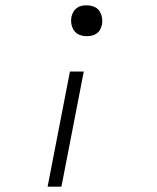

<svg xmlns="http://www.w3.org/2000/svg" viewBox="-20 -562 590 722"><path d="M306 -426Q292 -426 279 -431Q266 -436 258.5 -447Q251 -458 248.5 -472Q246 -486 249 -500Q251 -509 256 -517.5Q261 -526 269 -532Q277 -538 286.5 -540Q296 -542 306 -542Q320 -542 333 -537Q346 -532 353.5 -521Q361 -510 363.5 -496Q366 -482 363 -468Q361 -459 356 -450Q351 -441 342.5 -435.5Q334 -430 325 -428Q316 -426 306 -426ZM159 140 243 -293H295L211 140Z"/></svg>

Font: Lode Dark
Style: Italic
Weight: 400
Italic angle: -11°
Monospace: yes
Designer: Belleve Invis
Foundry: Belleve Invis
Version: Version 29.2.0; ttfautohint (v1.8.3)